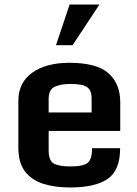

<svg xmlns="http://www.w3.org/2000/svg" viewBox="-20 -811 601 842"><path d="M60.5 -164.1V-368.7Q60.5 -448.7 121.3 -492.2Q182.1 -535.6 284.2 -535.6Q405.3 -535.6 456.3 -489.3Q507.3 -442.9 507.3 -363.8V-236.8H193.4V-151.4Q193.4 -105 217.3 -93Q241.2 -81.1 288.6 -81.1Q345.2 -81.1 364.5 -96.9Q383.8 -112.8 383.8 -161.1H506.8Q506.8 -64 452.1 -26.4Q397.5 11.2 286.1 11.2Q222.2 11.2 170.9 -4.6Q119.6 -20.5 90.1 -58.6Q60.5 -96.7 60.5 -164.1ZM381.8 -317.9V-379.4Q381.8 -408.7 369.4 -422.1Q356.9 -435.5 335.7 -439.2Q314.5 -442.9 287.6 -442.9Q247.6 -442.9 220.5 -430.9Q193.4 -418.9 193.4 -377V-317.9ZM285.2 -791H416L298.3 -612.8H225.6Z"/></svg>

Font: Monda
Style: Bold
Weight: 700
Designer: Vernon Adams
Foundry: Vernon Adams
Version: Version 2.100; ttfautohint (v1.8.3)